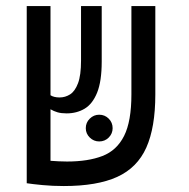

<svg xmlns="http://www.w3.org/2000/svg" viewBox="-20 -606 626 635"><path d="M190.9 9.3Q153.8 9.3 120.4 6.1Q86.9 2.9 68.4 0V-0.5V-585.9H147V-291Q158.2 -283.7 177.2 -283.7Q195.8 -283.7 211.9 -293.9Q228 -304.2 238 -330.6Q248 -356.9 248 -405.3V-585.9H316.4V-402.3Q316.4 -337.4 301.3 -299.8Q286.1 -262.2 260 -246.6Q233.9 -231 200.2 -231Q182.6 -231 170.2 -234.6Q157.7 -238.3 147 -244.6V-74.2Q160.2 -73.2 174.1 -72.5Q188 -71.8 201.7 -71.8Q271.5 -71.8 318.8 -90.1Q366.2 -108.4 390.4 -156.5Q414.6 -204.6 414.6 -293.9V-585.9H493.7V-293.5Q493.7 -184.6 463.9 -117.9Q434.1 -51.3 367.7 -21Q301.3 9.3 190.9 9.3ZM308.1 -138.2Q290 -138.2 276.9 -151.1Q263.7 -164.1 263.7 -182.1Q263.7 -200.7 276.9 -213.6Q290 -226.6 308.1 -226.6Q326.7 -226.6 339.6 -213.6Q352.5 -200.7 352.5 -182.1Q352.5 -164.1 339.6 -151.1Q326.7 -138.2 308.1 -138.2Z"/></svg>

Font: Cascadia Code PL SemiLight
Style: Regular
Weight: 350
Monospace: yes
Designer: Aaron Bell
Foundry: Saja Typeworks
Version: Version 2404.023; ttfautohint (v1.8.4)